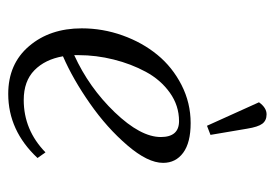

<svg xmlns="http://www.w3.org/2000/svg" viewBox="-124 -560 690 483"><g transform="rotate(90 221.5 -318.0)"><path d="M50.8 -178.2Q50.8 -231 68.6 -280.8Q86.4 -330.6 117.4 -368.4Q148.4 -406.2 193.4 -429.2Q238.3 -452.1 289.1 -452.1Q338.4 -452.1 363.8 -433.3Q389.2 -414.6 389.2 -382.8Q389.2 -344.2 345.2 -293Q301.3 -241.7 240.2 -199Q179.2 -156.2 121.1 -130.9Q128.9 -85.9 156.2 -59.1Q183.6 -32.2 231 -32.2Q306.6 -32.2 362.8 -86.9L377 -66.9Q308.1 6.8 215.8 6.8Q140.1 6.8 95.5 -45.7Q50.8 -98.1 50.8 -178.2ZM118.2 -159.2Q199.7 -196.3 262 -261.2Q324.2 -326.2 324.2 -377Q324.2 -422.9 284.2 -422.9Q245.1 -422.9 212.6 -399.7Q180.2 -376.5 160.2 -339.4Q140.1 -302.2 129.2 -258.3Q118.2 -214.4 118.2 -169.9ZM236.8 -624Q250.5 -643.1 267.1 -643.1Q282.7 -643.1 290.8 -632.3Q298.8 -621.6 303.2 -594.2L318.8 -502L295.9 -493.2Z"/></g></svg>

Font: Dihjauti
Style: Italic
Weight: 400
Italic angle: -9°
Designer: T. Christopher White
Version: Version 3.0.0